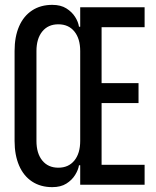

<svg xmlns="http://www.w3.org/2000/svg" viewBox="-20 -760 640 790"><path d="M195 10Q147 10 112 -13Q77 -36 58.5 -79Q40 -122 40 -180V-550Q40 -609 58.5 -651.5Q77 -694 112 -717Q147 -740 195 -740Q230 -740 253 -725.5Q276 -711 289 -690.5Q302 -670 305 -650H310V-730H575V-648H398V-418H550V-336H398V-82H575V0H310V-80H305Q302 -61 289 -40Q276 -19 253 -4.5Q230 10 195 10ZM220 -70Q262 -70 286 -99.5Q310 -129 310 -180V-550Q310 -601 286 -630.5Q262 -660 220 -660Q178 -660 154 -630.5Q130 -601 130 -550V-180Q130 -129 154 -99.5Q178 -70 220 -70Z"/></svg>

Font: Atlassian Mono
Style: Regular
Weight: 400
Monospace: yes
Designer: Philipp Nurullin, Konstantin Bulenkov
Foundry: Modifications by Atlassian Pty Ltd, manufactured by JetBrains
Version: Version 2.304